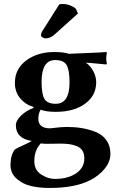

<svg xmlns="http://www.w3.org/2000/svg" viewBox="-20 -698 601 956"><path d="M459 -289.1Q459 -221.2 403.1 -181.2Q347.2 -141.1 257.8 -141.1Q208.5 -141.1 182.6 -151.9Q170.9 -134.3 170.9 -106.9Q170.9 -59.1 229 -59.1Q231 -59.1 235.6 -59.6Q240.2 -60.1 248 -61Q286.1 -65.9 311 -65.9Q351.1 -65.9 385 -60.5Q418.9 -55.2 453.9 -42Q488.8 -28.8 509.3 -0.5Q529.8 27.8 529.8 67.9Q529.8 106.9 501 142.3Q472.2 177.7 426.3 200.7Q350.1 238.3 225.1 237.8Q176.3 237.8 135.3 228.5Q94.2 219.2 63.2 192.1Q32.2 165 32.2 124Q32.2 74.2 54.2 45.9Q65.4 39.1 96.2 25.1Q127 11.2 138.2 3.9Q59.1 -8.3 59.1 -74.2Q59.1 -98.1 85.4 -123Q111.8 -147.9 146 -160.2L147.9 -165Q123 -172.9 108.4 -183.1Q53.7 -221.2 54.2 -285.2Q54.2 -355 110.6 -397Q167 -439 251 -439Q295.9 -439 323.2 -430.2Q351.1 -431.6 416.5 -434.1Q481.9 -436.5 508.8 -439L512.2 -436Q509.3 -421.9 508.8 -407.2Q508.8 -393.6 512.2 -379.9L508.8 -377Q496.1 -377.9 460.4 -381.6Q424.8 -385.3 407.7 -385.7Q430.7 -370.1 444.8 -342.8Q459 -315.4 459 -289.1ZM326.2 -288.1Q326.2 -348.1 312 -373.5Q297.9 -398.9 254.9 -398.9Q187 -398.9 187 -290Q187 -231 200.9 -206.1Q214.8 -181.2 257.8 -181.2Q326.2 -181.2 326.2 -288.1ZM183.1 16.1Q150.9 49.3 150.9 104Q150.9 148.9 185.1 170.9Q219.2 192.9 252.9 192.9Q317.9 192.9 358.9 165Q399.9 137.2 399.9 90.8Q399.9 65.9 389.4 50.5Q378.9 35.2 358.4 28.1Q337.9 21 319.8 19Q301.8 17.1 275.9 17.1Q271 17.1 247.1 17.6Q223.1 18.1 206.1 18.1Q199.2 18.1 183.1 16.1ZM274.9 -675.8Q280.8 -677.7 291 -678.2Q312 -678.2 331.5 -670.2Q351.1 -662.1 357.9 -653.8L368.2 -630.9L248 -522.9Q229 -506.8 205.1 -506.8Q199.2 -506.8 191.7 -512Q184.1 -517.1 184.1 -521Q184.1 -533.2 191.9 -544.9Z"/></svg>

Font: Linux Biolinum
Style: Bold
Weight: 700
Designer: Philipp H. Poll
Foundry: Philipp H. Poll
Version: Version 1.3.2 ; ttfautohint (v0.9)